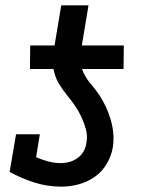

<svg xmlns="http://www.w3.org/2000/svg" viewBox="-20 -690 540 718"><path d="M442 -432H92L93 -520H184L209 -670H311L286 -520H443ZM210 8Q157 8 108.5 -7.5Q60 -23 16 -47L40 -188H129L115 -102Q136 -93 159.5 -86.5Q183 -80 209 -80Q224 -80 240 -84.5Q256 -89 270 -99Q284 -109 292.5 -124Q301 -139 303 -155Q308 -181 301.5 -205.5Q295 -230 284.5 -252.5Q274 -275 260.5 -294.5Q247 -314 231.5 -333Q216 -352 203 -372.5Q190 -393 183.5 -417Q177 -441 178 -467.5Q179 -494 184 -520H286Q281 -493 281.5 -466Q282 -439 293 -416.5Q304 -394 320.5 -375Q337 -356 351 -335Q365 -314 375.5 -291.5Q386 -269 393.5 -244Q401 -219 403.5 -193Q406 -167 402 -140Q397 -108 379.5 -78Q362 -48 334 -28.5Q306 -9 273.5 -0.5Q241 8 210 8Z"/></svg>

Font: Iosevka Curly Slab Semibold
Style: Italic
Weight: 600
Italic angle: -9°
Monospace: yes
Designer: Belleve Invis
Foundry: Belleve Invis
Version: Version 22.1.2; ttfautohint (v1.8.4)